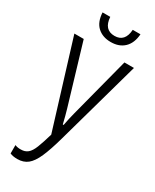

<svg xmlns="http://www.w3.org/2000/svg" viewBox="-227 -944 819 1013"><g transform="rotate(30 183.0 -437.5)"><path d="M73 10Q59 10 48 8Q37 6 28 2V-49Q45 -42 65 -43Q89 -43 105.5 -56.5Q122 -70 135 -103Q148 -136 164 -191L3 -714H60L168 -352Q174 -332 179 -312.5Q184 -293 190 -268H195Q199 -291 203.5 -310Q208 -329 213 -349L308 -714H366L223 -202Q201 -123 180.5 -76.5Q160 -30 135 -10Q110 10 73 10ZM191 -771Q141 -771 110 -799.5Q79 -828 76 -885H123Q128 -809 192 -809Q255 -809 260 -885H307Q303 -830 272.5 -800.5Q242 -771 191 -771Z"/></g></svg>

Font: Noto Sans ExtraCondensed Light
Style: Regular
Weight: 300
Width: 2
Designer: Monotype Design Team
Foundry: Monotype Imaging Inc.
Version: Version 2.013; ttfautohint (v1.8.4.7-5d5b)